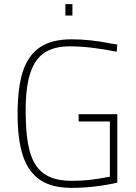

<svg xmlns="http://www.w3.org/2000/svg" viewBox="-20 -899 659 928"><path d="M65 0ZM65 -348Q65 -472 89.5 -550.5Q114 -629 171 -669Q228 -709 326 -709Q416 -709 514 -689L547 -684L544 -649Q414 -675 317 -675Q244 -675 197.5 -646Q151 -617 127.5 -549Q104 -481 104 -363Q104 -240 124 -167Q144 -94 192.5 -59.5Q241 -25 328 -25Q373 -25 413.5 -29.5Q454 -34 511 -45V-312H360V-347H547V-16Q434 9 326 9Q230 9 173 -30Q116 -69 90.5 -147Q65 -225 65 -348ZM296 -879H330V-824H296Z"/></svg>

Font: Cairo ExtraLight
Style: Regular
Weight: 250
Designer: Mohamed Gaber, the designers of Titillium
Foundry: Kief Type Foundry
Version: Version 2.009; ttfautohint (v1.5.33-1714) -l 8 -r 50 -G 200 